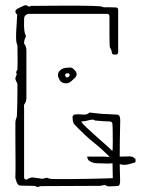

<svg xmlns="http://www.w3.org/2000/svg" viewBox="-20 -725 549 749"><path d="M120 2Q118 0 105.5 0Q93 0 79.5 -0.5Q66 -1 59 -1Q50 -1 44.5 -15.5Q39 -30 40 -37Q41 -62 40.5 -102.5Q40 -143 40 -183Q40 -223 40 -248Q40 -256 45 -268Q46 -270 46.5 -287Q47 -304 47.5 -327Q48 -350 48 -369Q48 -388 48 -394Q48 -398 46.5 -401.5Q45 -405 43 -409Q37 -419 43 -428Q47 -437 43 -442Q42 -444 45 -448Q48 -452 48 -456Q49 -473 48.5 -502Q48 -531 48 -548Q45 -554 43.5 -564.5Q42 -575 43 -598.5Q44 -622 47 -666Q47 -670 43 -672Q35 -684 49 -691.5Q63 -699 76 -704Q83 -706 87 -702Q95 -697 101 -702Q177 -703 238.5 -703Q300 -703 337.5 -702Q375 -701 378 -699Q382 -696 392.5 -696.5Q403 -697 431 -696Q441 -696 441 -686V-522Q441 -512 431 -512Q416 -511 416 -521Q416 -528 412.5 -533Q409 -538 408 -544Q408 -547 407.5 -555.5Q407 -564 407 -588Q407 -612 407 -661Q407 -671 397 -671H97Q74 -671 74 -650Q73 -619 75 -605.5Q77 -592 81 -586Q81 -579 77.5 -574Q74 -569 74 -555Q79 -549 81 -542Q83 -535 83 -527V-343Q83 -329 75 -318Q73 -315 73.5 -310.5Q74 -306 74 -302V-32Q74 -28 78 -25.5Q82 -23 86 -25Q98 -34 110.5 -32.5Q123 -31 136 -29Q143 -27 148 -28Q154 -30 160 -31Q166 -32 173 -28Q175 -27 200 -26.5Q225 -26 260.5 -26.5Q296 -27 331.5 -27.5Q367 -28 392 -29Q417 -30 420 -30L419 -88H417Q410 -87 399 -87Q388 -87 364 -88Q361 -88 353.5 -88.5Q346 -89 345 -90Q328 -95 324 -102Q320 -109 320 -114H387Q401 -113 402.5 -113Q404 -113 408 -113Q395 -126 377.5 -142Q360 -158 353 -163Q329 -182 310 -200Q291 -218 270 -240Q263 -247 263 -270Q265 -276 270 -278Q284 -280 290.5 -279Q297 -278 310 -278Q321 -278 329 -286Q355 -283 365.5 -282Q376 -281 381.5 -280.5Q387 -280 397.5 -280Q408 -280 434 -278Q445 -278 447 -270Q449 -262 449 -257Q448 -211 447.5 -176Q447 -141 447 -114H452Q460 -114 468 -114.5Q476 -115 483 -115Q488 -115 491 -114.5Q494 -114 497 -113Q500 -113 501 -110.5Q502 -108 506 -107Q509 -107 509 -99Q509 -91 506 -91Q495 -88 485 -85Q475 -82 464 -82Q456 -82 447 -85Q448 -40 448.5 -23Q449 -6 444 -1Q443 0 432 1Q421 2 410 2Q399 2 397 1Q391 -5 383 -2.5Q375 0 368 0L152 1H141Q136 1 130.5 3.5Q125 6 120 2ZM238 -400Q220 -400 213 -412.5Q206 -425 206 -432Q206 -444 216.5 -452.5Q227 -461 246 -461Q256 -463 262.5 -459Q269 -455 275 -447Q283 -436 275 -424Q268 -417 258.5 -408.5Q249 -400 238 -400ZM241 -423Q248 -423 251 -430Q253 -432 251 -436Q247 -440 244 -439Q234 -439 234 -432Q234 -431 235.5 -427Q237 -423 241 -423ZM417 -137Q419 -135 419.5 -143.5Q420 -152 420 -174Q420 -200 419.5 -223Q419 -246 417 -247Q413 -252 401.5 -251.5Q390 -251 350 -255Q346 -260 333 -257.5Q320 -255 314 -253L297 -251Q299 -245 316.5 -228.5Q334 -212 356 -192.5Q378 -173 395.5 -157.5Q413 -142 417 -137Z"/></svg>

Font: Sankofa Display
Style: Regular
Weight: 400
Designer: Batsirai Madzonga
Foundry: Batsirai Madzonga
Version: Version 1.000; ttfautohint (v1.8.4.7-5d5b)